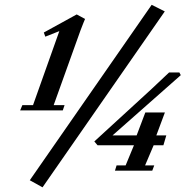

<svg xmlns="http://www.w3.org/2000/svg" viewBox="-20 -719 792 809"><path d="M159.2 70.3 105.5 40.5 619.1 -698.7 674.3 -670.9ZM64.9 -253.9 74.2 -275.9H119.1L230 -587.9L170.9 -564.5L164.6 -582L303.2 -658.2L338.4 -639.2Q337.4 -636.2 331.3 -622.1Q325.2 -607.9 319.3 -591.3L206.1 -275.9H252L244.6 -253.9ZM464.4 0 471.2 -22H509.3L544.4 -106.9H391.1L377.4 -123L546.9 -278.3Q618.2 -342.8 692.4 -413.6H735.8L741.7 -402.3L454.1 -148.4H555.7L592.3 -245.1H674.8L638.7 -148.4H680.7L668.5 -106.9H627.4L591.3 -22H629.9L621.6 0Z"/></svg>

Font: Elstob 10pt
Style: Bold Italic
Weight: 700
Italic angle: -20°
Designer: Peter S. Baker
Version: Version 1.015